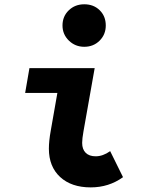

<svg xmlns="http://www.w3.org/2000/svg" viewBox="-20 -836 640 874"><path d="M393 17Q305 17 253.8 -30.2Q202.5 -77.5 202.5 -159Q202.5 -175.5 204.5 -196Q206.5 -216.5 211.5 -244L252.5 -477.5L288 -413H94.5L114 -526H411L360 -238Q357 -221 355.5 -208.2Q354 -195.5 354 -185.5Q354 -156.5 370 -140.5Q386 -124.5 415.5 -124.5Q448.5 -124.5 481.5 -148L540 -29.5Q475.5 17 393 17ZM363.5 -623Q322.5 -623 293.5 -651.2Q264.5 -679.5 264.5 -720Q264.5 -761.5 293 -789Q321.5 -816.5 363.5 -816.5Q406.5 -816.5 434 -789.2Q461.5 -762 461.5 -720Q461.5 -679 433.5 -651Q405.5 -623 363.5 -623Z"/></svg>

Font: Google Sans Code
Style: Italic
Weight: 400
Italic angle: -10°
Monospace: yes
Designer: Google Sans Code Authors
Foundry: Google LLC
Version: Version 6.000